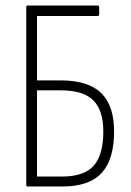

<svg xmlns="http://www.w3.org/2000/svg" viewBox="-20 -675 476 695"><path d="M80 0Q75 0 75 -6V-649Q75 -655 80 -655H334Q339 -655 339 -649V-624Q339 -617 333 -617H114V-384H200Q299 -384 346 -338.5Q393 -293 393 -199Q393 -98 348 -49Q303 0 207 0ZM114 -36H205Q285 -36 319.5 -75.5Q354 -115 354 -200Q354 -276 317.5 -312Q281 -348 200 -348H114Z"/></svg>

Font: Sofia Sans Condensed ExtraLight
Style: Regular
Weight: 250
Version: Version 4.100